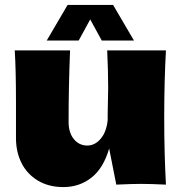

<svg xmlns="http://www.w3.org/2000/svg" viewBox="-20 -751 735 781"><path d="M648 -274Q648 -127 655 0Q591 -3 554 -3Q519 -3 453 0L424 -147Q401 -67 352 -28.5Q303 10 238 10Q178 10 134 -16.5Q90 -43 67.5 -88Q45 -133 45 -189V-333Q45 -466 40 -546H265Q259 -399 259 -255Q259 -211 280.5 -185Q302 -159 335 -159Q366 -159 389.5 -186.5Q413 -214 418 -262V-285Q420 -363 420 -393Q420 -462 416 -546H655Q648 -420 648 -274ZM440 -731 525 -586H394L347 -672L300 -586H170L255 -731Z"/></svg>

Font: Mantou Sans
Style: Regular
Weight: 400
Designer: Mant0u / artakana
Foundry: Mant0u / artakana
Version: Version 1.001;October 22, 2023;FontCreator 14.0.0.2901 64-bi